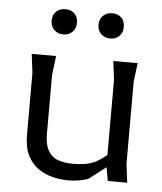

<svg xmlns="http://www.w3.org/2000/svg" viewBox="-52 -758 690 816"><g transform="rotate(5 293.0 -350.0)"><path d="M268 12Q237 12 203.5 4Q170 -4 141.5 -23.5Q113 -43 95.5 -77.5Q78 -112 78 -166V-430L68 -510H172L162 -430V-179Q162 -129 178.5 -103Q195 -77 222.5 -68.5Q250 -60 283 -60Q347 -60 382 -79.5Q417 -99 444 -127V-71L353 -1Q334 5 313 8.5Q292 12 268 12ZM437 0 426 -63V-430L416 -510H520L510 -430V-80L520 0ZM394 -604Q372 -604 356 -618.5Q340 -633 340 -658Q340 -684 356 -698Q372 -712 394 -712Q417 -712 432.5 -698Q448 -684 448 -658Q448 -633 432.5 -618.5Q417 -604 394 -604ZM194 -604Q172 -604 156 -618.5Q140 -633 140 -658Q140 -684 156 -698Q172 -712 194 -712Q217 -712 232.5 -698Q248 -684 248 -658Q248 -633 232.5 -618.5Q217 -604 194 -604Z"/></g></svg>

Font: AR One Sans
Style: Regular
Weight: 400
Designer: Niteesh Yadav
Foundry: Niteesh Yadav
Version: Version 1.001;gftools[0.9.33]